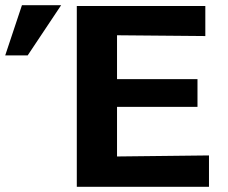

<svg xmlns="http://www.w3.org/2000/svg" viewBox="-31 -715 873 735"><path d="M-11 -503 53 -695H203L75 -503ZM263 0V-692H755V-577L417 -580V-412H725V-306H417V-116L769 -120V0Z"/></svg>

Font: Coval
Style: Heavy
Weight: 900
Foundry: Context Ltd
Version: Version 001.000